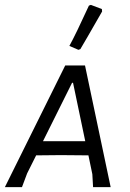

<svg xmlns="http://www.w3.org/2000/svg" viewBox="-23 -766 534 786"><path d="M430 0H358L355 -53L339 -130L226 -131L125 -130L88 -56L67 0H-3L244 -498H325ZM276 -427H272L153 -188H326ZM349 -746 394 -729 395 -719 337 -618 306 -565 298 -562 261 -578Q287 -625 341 -743Z"/></svg>

Font: Alegreya Sans SC
Style: Italic
Weight: 400
Italic angle: -7°
Designer: Juan Pablo del Peral
Foundry: Huerta Tipografica
Version: Version 2.008; ttfautohint (v1.6)